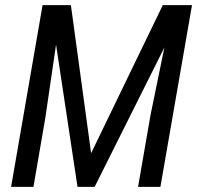

<svg xmlns="http://www.w3.org/2000/svg" viewBox="-20 -731 778 751"><path d="M257.3 -710.9 336.4 -131.8 616.7 -710.9H731L607.4 0H520L568.8 -281.2L623 -545.4L350.1 0H283.2L199.2 -556.6L157.7 -272.5L110.8 0H23.4L146.5 -710.9Z"/></svg>

Font: TypoPRO Roboto
Style: Italic
Weight: 400
Italic angle: -12°
Designer: Google
Version: Version 2.136; 2016